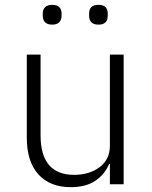

<svg xmlns="http://www.w3.org/2000/svg" viewBox="-20 -763 631 795"><path d="M157 -698V-707Q157 -724 167 -733.5Q177 -743 196 -743Q216 -743 225.5 -733.5Q235 -724 235 -707V-698Q235 -681 225.5 -671Q216 -661 196 -661Q176 -661 166.5 -671Q157 -681 157 -698ZM349 -698V-707Q349 -743 388 -743Q426 -743 426 -707V-698Q426 -661 388 -661Q349 -661 349 -698ZM91 -192V-537H148V-203Q148 -39 287 -39Q349 -39 392 -70.5Q435 -102 435 -160V-537H492V0H435V-84H432Q413 -40 374 -14Q335 12 273 12Q187 12 139 -41Q91 -94 91 -192Z"/></svg>

Font: IBM Plex Sans JP Light
Style: Regular
Weight: 300
Designer: Mike Abbink; Paul van der Laan; Pieter van Rosmalen; Wujin Sim; Yejin Wi; Jinhee Kim; Boomi Park; Yona Kim; Kichan Ma
Foundry: Sandoll Inc.
Version: Version 1.002